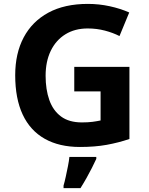

<svg xmlns="http://www.w3.org/2000/svg" viewBox="-20 -744 764 985"><path d="M361 -401H644V-31Q588 -12 527.5 -1Q467 10 390 10Q284 10 209.5 -32Q135 -74 96.5 -156Q58 -238 58 -358Q58 -470 101.5 -552Q145 -634 228 -679Q311 -724 431 -724Q488 -724 543 -712Q598 -700 643 -680L593 -559Q560 -576 518 -587Q476 -598 430 -598Q364 -598 315.5 -568Q267 -538 240.5 -483.5Q214 -429 214 -355Q214 -285 233 -231Q252 -177 293 -146.5Q334 -116 400 -116Q432 -116 454.5 -119Q477 -122 496 -126V-275H361ZM474 71Q464 93 451.5 117.5Q439 142 424.5 168Q410 194 393 221H306V208Q312 188 317.5 162Q323 136 328.5 109Q334 82 336 61H474Z"/></svg>

Font: Noto Sans Thai
Style: Bold
Weight: 700
Designer: Monotype Design Team
Foundry: Monotype Imaging Inc.
Version: Version 2.001